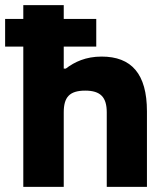

<svg xmlns="http://www.w3.org/2000/svg" viewBox="-36 -730 641 750"><path d="M55 -710V-656H-16V-548H55V0H213V-291C213 -350 235 -376 297 -376C357 -376 381 -350 381 -291V0H538V-295C538 -442 477 -509 361 -509C299 -509 255 -488 221 -462H213V-548H340V-656H213V-710Z"/></svg>

Font: LT Wave Text Black
Style: Regular
Weight: 900
Designer: Daniel Lyons
Version: Version 2.5 (Glyphs App)